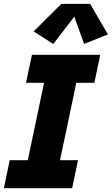

<svg xmlns="http://www.w3.org/2000/svg" viewBox="-40 -992 588 1012"><path d="M-19.5 0 11.2 -147.5H106.4L192.4 -555.7H97.2L128.4 -703.1H488.3L457.5 -555.7H362.3L276.4 -147.5H371.1L340.3 0ZM241.2 -760.3 137.2 -826.2 283.2 -971.7H435.1L528.8 -810.5L403.3 -760.3L351.6 -904.3Z"/></svg>

Font: Schibsted Grotesk ExtraBold
Style: Italic
Weight: 800
Italic angle: -12°
Designer: Bakken & Baeck AS, Henrik Kongsvoll
Foundry: Schibsted ASA
Version: Version 1.100; ttfautohint (v1.8.4.7-5d5b);gftools[0.9.25]